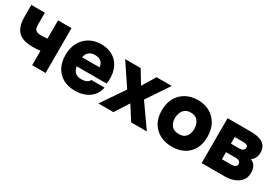

<svg xmlns="http://www.w3.org/2000/svg" viewBox="28 -1241 2798 1953"><g transform="rotate(30 1426.5 -264.5)"><path d="M342 0V-169Q302 -165 282.5 -164.5Q263 -164 246 -164Q170 -164 122 -188Q74 -212 51 -262Q28 -312 28 -388V-527H187V-393Q187 -369 191.5 -349.5Q196 -330 214 -319Q232 -308 271 -308Q285 -308 303.5 -309Q322 -310 342 -312V-527H500V0Z M848 8Q766 8 706.5 -25Q647 -58 615 -118.5Q583 -179 583 -261Q583 -343 616 -405Q649 -467 708.5 -502Q768 -537 849 -537Q907 -537 953 -518Q999 -499 1031 -464.5Q1063 -430 1080 -382Q1097 -334 1096 -276Q1096 -261 1095 -246.5Q1094 -232 1090 -217H740Q743 -192 755 -171Q767 -150 789 -138Q811 -126 845 -126Q869 -126 888.5 -131.5Q908 -137 921 -147.5Q934 -158 938 -171H1094Q1081 -108 1044 -68.5Q1007 -29 956 -10.5Q905 8 848 8ZM743 -324H946Q946 -345 935.5 -365Q925 -385 903 -397.5Q881 -410 846 -410Q812 -410 789 -397Q766 -384 755 -364Q744 -344 743 -324Z M1120 0 1303 -269 1130 -527H1312L1406 -373L1499 -527H1677L1502 -266L1689 0H1505L1401 -163L1296 0Z M1985 8Q1906 8 1844.5 -24Q1783 -56 1748 -116.5Q1713 -177 1713 -262Q1713 -349 1748.5 -410.5Q1784 -472 1845 -504.5Q1906 -537 1983 -537Q2061 -537 2121 -503.5Q2181 -470 2216 -408.5Q2251 -347 2251 -260Q2251 -175 2217.5 -115Q2184 -55 2124 -23.5Q2064 8 1985 8ZM1982 -139Q2025 -139 2049.5 -157Q2074 -175 2084.5 -203Q2095 -231 2095 -261Q2095 -291 2084.5 -321Q2074 -351 2049.5 -370.5Q2025 -390 1982 -390Q1940 -390 1915 -370.5Q1890 -351 1879 -321Q1868 -291 1868 -261Q1868 -230 1879 -202Q1890 -174 1915 -156.5Q1940 -139 1982 -139Z M2333 0V-527H2607Q2641 -527 2674.5 -522Q2708 -517 2736 -502.5Q2764 -488 2781.5 -460.5Q2799 -433 2799 -386Q2799 -364 2792 -344Q2785 -324 2773 -309Q2761 -294 2747 -285Q2783 -270 2800.5 -240.5Q2818 -211 2818 -165Q2818 -118 2798.5 -86.5Q2779 -55 2747.5 -36Q2716 -17 2680.5 -8.5Q2645 0 2613 0ZM2492 -137H2604Q2622 -137 2635.5 -142Q2649 -147 2656.5 -156Q2664 -165 2664 -180Q2664 -191 2659.5 -198.5Q2655 -206 2646.5 -211Q2638 -216 2626 -218Q2614 -220 2600 -220H2492ZM2492 -320H2585Q2599 -320 2610.5 -322Q2622 -324 2630.5 -329.5Q2639 -335 2644 -343Q2649 -351 2649 -361Q2649 -376 2641.5 -384Q2634 -392 2620.5 -395Q2607 -398 2591 -398H2492Z"/></g></svg>

Font: Onest ExtraBold
Style: Regular
Weight: 800
Designer: Dmitri Voloshin, Andrey Kudryavtsev
Foundry: Dmitri Voloshin, Andrey Kudryavtsev
Version: Version 1.000;gftools[0.9.33]